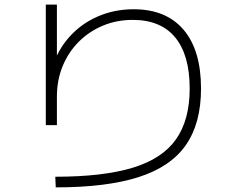

<svg xmlns="http://www.w3.org/2000/svg" viewBox="-20 -774 1040 830"><path d="M219 -10Q426 -10 554 -49Q682 -88 741 -172Q800 -256 800 -391Q800 -536 737.5 -612Q675 -688 554 -688Q484 -688 424.5 -663Q365 -638 320.5 -593.5Q276 -549 251 -488.5Q226 -428 226 -356V-233H178V-754H226V-478H204Q228 -556 279 -613.5Q330 -671 402 -702.5Q474 -734 558 -734Q698 -734 773.5 -645.5Q849 -557 849 -391Q849 -241 783.5 -147Q718 -53 579.5 -8.5Q441 36 221 36Z"/></svg>

Font: M PLUS 1 Light
Style: Regular
Weight: 300
Designer: Coji Morishita
Foundry: UNDERFOREST DESIGN
Version: Version 1.001